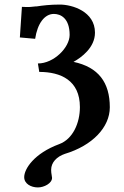

<svg xmlns="http://www.w3.org/2000/svg" viewBox="-20 -678 544 841"><path d="M146 143C173 143 208 125 208 101C208 100 207 94 206 87C205 82 204 75 204 66C204 33 229 8 264 -4C384 -40 461 -120 461 -208C461 -317 411 -384 302 -407C336 -426 396 -469 396 -535C396 -628 296 -658 242 -658C200 -658 167 -654 141 -650C140 -650 139 -650 137 -650C121 -648 107 -646 76 -648L67 -514L134 -508C144 -575 175 -617 216 -617C245 -617 285 -599 285 -525C285 -470 216 -400 146 -400L152 -363C246 -363 330 -326 330 -209C330 -139 299 -69 240 -47C129 -6 86 62 86 98C86 127 116 143 146 143Z"/></svg>

Font: Libertinus Serif Semibold
Style: Regular
Weight: 600
Designer: Philipp H. Poll, Khaled Hosny
Foundry: Caleb Maclennan
Version: Version 7.050;RELEASE